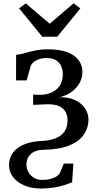

<svg xmlns="http://www.w3.org/2000/svg" viewBox="-20 -860 578 1137"><path d="M223 256.5Q165 256.5 122.2 237.5Q79.5 218.5 56.5 187.2Q33.5 156 33.5 118.5Q33.5 91.5 43.8 67Q54 42.5 77.2 22.5Q100.5 2.5 137.8 -10.2Q175 -23 229 -25.5Q275.5 -27.5 309.2 -41Q343 -54.5 361.5 -81Q380 -107.5 380 -146.5Q380 -176 367.8 -198Q355.5 -220 328.8 -231.8Q302 -243.5 258 -242.5L176.5 -239L176 -299.5L217.5 -298.5Q247.5 -298 278.5 -309.5Q309.5 -321 330.8 -348.2Q352 -375.5 352 -421Q352 -447 342.2 -468.8Q332.5 -490.5 311 -503.5Q289.5 -516.5 253.5 -516.5Q225.5 -516.5 199.8 -505Q174 -493.5 163 -472.5L137.5 -384H75L75.5 -535.5Q93.5 -537 113 -542Q132.5 -547 155 -553Q177.5 -559 203.8 -563.5Q230 -568 262 -568Q333 -568 378.5 -550.8Q424 -533.5 446 -503.2Q468 -473 468 -435Q468 -401 454.2 -374.2Q440.5 -347.5 418.8 -328.2Q397 -309 372.8 -297.8Q348.5 -286.5 327.5 -284Q386 -286 425.2 -267Q464.5 -248 484.2 -217.2Q504 -186.5 504 -151.5Q504 -105.5 478 -65.2Q452 -25 393.2 0.2Q334.5 25.5 237 27Q210.5 27.5 191.5 34.8Q172.5 42 160.2 54.2Q148 66.5 142.2 81.8Q136.5 97 136.5 114.5Q136.5 137.5 147.8 158.2Q159 179 179.8 192.2Q200.5 205.5 229 205.5Q263.5 205.5 291.5 195.8Q319.5 186 333 168.5L358 109H414.5L407 219Q388.5 227 362 235.8Q335.5 244.5 301 250.5Q266.5 256.5 223 256.5ZM230.5 -642.5 93 -810.5 132.5 -840 274.5 -719.5 416 -840.5 456 -810 319 -642.5Z"/></svg>

Font: Merriweather 20pt Medium
Style: Regular
Weight: 500
Version: Version 2.100